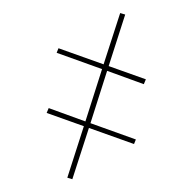

<svg xmlns="http://www.w3.org/2000/svg" viewBox="-70 -532 741 738"><g transform="rotate(-10 300.0 -162.5)"><path d="M154 136 136 127 233 -57 101 -132 112 -149 242 -74 340 -261 179 -353 189 -369 349 -278 446 -461 464 -452 367 -268 499 -193 488 -176 358 -251 260 -64 421 28 411 44 251 -47Z"/></g></svg>

Font: Iosevka Curly Slab ThEx
Style: Regular
Weight: 100
Width: 7
Monospace: yes
Designer: Belleve Invis
Foundry: Belleve Invis
Version: Version 11.1.0; ttfautohint (v1.8.3)